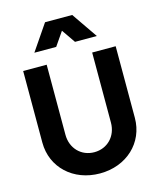

<svg xmlns="http://www.w3.org/2000/svg" viewBox="-144 -1110 1013 1223"><g transform="rotate(-15 362.0 -498.5)"><path d="M362 12C538 12 667 -109 667 -273V-745H512V-283C512 -194 449 -128 362 -128C275 -128 212 -194 212 -283V-745H57V-273C57 -109 186 12 362 12ZM156 -839H300L362 -929L424 -839H568L451 -1009H272Z"/></g></svg>

Font: Mluvka ExtraBold
Style: Regular
Weight: 800
Designer: Modified by Jiří Krblich, Original typeface by Gumpita Rahayu
Foundry: Gumpita Rahayu & Jiří Krblich
Version: Version 2.000;Glyphs 3.1.1 (3134)